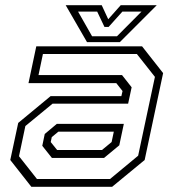

<svg xmlns="http://www.w3.org/2000/svg" viewBox="-20 -718 666 738"><path d="M100.5 0 19.5 -103 50 -245.5 174.5 -348.5H446.5L451 -368L427 -398.5H89.5L119.5 -540H526L607 -437L536 -103L411 0ZM179.5 -111 142.5 -157.5 152 -203 198.5 -242H456L438.5 -159.5L380 -111ZM122 -30H403L511 -119.5L575.5 -422.5L506 -510.5H145L128 -429.5H449L486 -382.5L472.5 -319.5H182L77.5 -233.5L53 -117.5ZM199.5 -141.5H372L409 -172L417.5 -212H204.5L179 -191L175 -172ZM314.5 -556 232.5 -698H371L396 -644L444 -698H582.5L440.5 -556ZM334 -578.5H429.5L524 -673.5H450.5L397.5 -614.5H381.5L353.5 -673.5H280Z"/></svg>

Font: Tourney Light
Style: Italic
Weight: 300
Italic angle: -12°
Version: Version 1.015